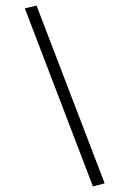

<svg xmlns="http://www.w3.org/2000/svg" viewBox="-20 -652 464 688"><path d="M69 -622 111 -632 355 5 313 16Z"/></svg>

Font: Athiti Light
Style: Regular
Weight: 300
Designer: CadsonDemak Team
Foundry: CadsonDemak
Version: Version 1.032